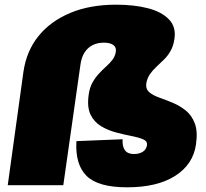

<svg xmlns="http://www.w3.org/2000/svg" viewBox="-20 -790 878 819"><path d="M522 9Q398 9 349 -40Q300 -89 306 -188L503 -196Q501 -165 513 -149Q525 -133 551 -133Q574 -133 589 -142.5Q604 -152 607 -171Q609 -188 590 -196Q571 -204 540 -210Q509 -216 475 -225Q441 -234 411.5 -251.5Q382 -269 366.5 -300.5Q351 -332 358 -384Q362 -416 374.5 -438Q387 -460 402.5 -476.5Q418 -493 433.5 -507Q449 -521 460 -535.5Q471 -550 474 -569Q477 -588 463.5 -598Q450 -608 423 -608Q395 -608 374 -597Q353 -586 340 -565Q327 -544 323 -513L250 0H13L80 -484Q93 -573 144.5 -636.5Q196 -700 280 -735Q364 -770 475 -770Q552 -770 610.5 -755Q669 -740 700.5 -707.5Q732 -675 724 -624Q720 -595 708 -573.5Q696 -552 679.5 -536Q663 -520 647 -505Q631 -490 619.5 -473.5Q608 -457 604 -434Q601 -410 617 -396.5Q633 -383 660 -373.5Q687 -364 717 -351.5Q747 -339 772.5 -318.5Q798 -298 811 -263.5Q824 -229 816 -174Q804 -89 727.5 -40Q651 9 522 9Z"/></svg>

Font: Pathway Extreme SemiCondensed Black
Style: Italic
Weight: 900
Width: 4
Italic angle: -8°
Version: Version 1.001;gftools[0.9.26]